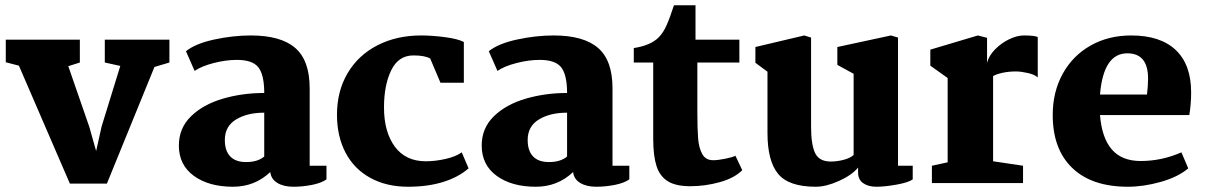

<svg xmlns="http://www.w3.org/2000/svg" viewBox="-20 -697 4597 731"><path d="M2 -460V-546H284V-459L240 -445L320 -214L346 -122L367 -216L438 -446L379 -459V-546H625V-459L568 -442L387 2H246L52 -447Z M1159 -361V-66H1223V-14Q1203 0 1167.5 7Q1132 14 1097 14Q1060 14 1036 -0.5Q1012 -15 1009 -42Q950 14 867 14Q775 14 718 -27.5Q661 -69 661 -143Q661 -209 707 -254Q753 -299 827.5 -321Q902 -343 986 -343V-349Q985 -415 962.5 -442Q940 -469 882 -469Q840 -469 793.5 -457Q747 -445 721 -427L688 -502Q724 -531 795.5 -546.5Q867 -562 935 -562Q1049 -562 1104 -514.5Q1159 -467 1159 -361ZM836 -164Q836 -123 856.5 -101.5Q877 -80 917 -80Q961 -80 986 -101V-268Q921 -268 878.5 -242Q836 -216 836 -164Z M1746 -537V-382H1657L1618 -474Q1598 -486 1554 -486Q1497 -486 1469.5 -429.5Q1442 -373 1442 -288Q1442 -195 1483 -139Q1524 -83 1601 -83Q1638 -83 1677 -92Q1716 -101 1738 -117L1764 -56Q1725 -22 1666.5 -4Q1608 14 1534 14Q1451 14 1389.5 -20Q1328 -54 1295.5 -116Q1263 -178 1263 -260Q1263 -350 1303.5 -418.5Q1344 -487 1417 -524.5Q1490 -562 1583 -562Q1625 -562 1674.5 -555.5Q1724 -549 1746 -537Z M2312 -361V-66H2376V-14Q2356 0 2320.5 7Q2285 14 2250 14Q2213 14 2189 -0.5Q2165 -15 2162 -42Q2103 14 2020 14Q1928 14 1871 -27.5Q1814 -69 1814 -143Q1814 -209 1860 -254Q1906 -299 1980.5 -321Q2055 -343 2139 -343V-349Q2138 -415 2115.5 -442Q2093 -469 2035 -469Q1993 -469 1946.5 -457Q1900 -445 1874 -427L1841 -502Q1877 -531 1948.5 -546.5Q2020 -562 2088 -562Q2202 -562 2257 -514.5Q2312 -467 2312 -361ZM1989 -164Q1989 -123 2009.5 -101.5Q2030 -80 2070 -80Q2114 -80 2139 -101V-268Q2074 -268 2031.5 -242Q1989 -216 1989 -164Z M2628 -546H2795V-459H2635V-271Q2635 -205 2638 -169Q2641 -133 2654 -110Q2667 -87 2695 -87Q2713 -87 2740.5 -92.5Q2768 -98 2780 -104L2806 -49Q2776 -19 2720.5 -3.5Q2665 12 2608 12Q2553 12 2522.5 -7Q2492 -26 2479.5 -65Q2467 -104 2467 -168V-459H2393V-514Q2457 -524 2487 -554Q2505 -572 2517.5 -600Q2530 -628 2546 -677H2628Z M2856 -458V-518L3042 -562L3068 -554V-214Q3068 -146 3083.5 -114Q3099 -82 3143 -82Q3167 -82 3192 -88.5Q3217 -95 3230 -107V-416L3168 -450V-518L3372 -562L3399 -554V-66H3455V-14Q3438 -2 3393 6Q3348 14 3317 14Q3286 14 3266.5 0.5Q3247 -13 3247 -40V-59Q3223 -30 3174 -8Q3125 14 3086 14Q2983 14 2942.5 -35Q2902 -84 2902 -191V-424Z M3588 -79V-400L3522 -447V-508L3703 -562L3738 -553V-458Q3745 -485 3768.5 -509Q3792 -533 3822 -547.5Q3852 -562 3878 -562Q3919 -562 3931 -556V-402Q3920 -413 3893.5 -419Q3867 -425 3848 -425Q3820 -425 3795.5 -419.5Q3771 -414 3761 -407V-83L3875 -66V0H3528V-66Z M4515 -345Q4515 -301 4508 -259H4168Q4175 -172 4213 -128Q4251 -84 4323 -84Q4403 -84 4478 -117L4504 -56Q4465 -23 4399.5 -4.5Q4334 14 4274 14Q4137 14 4062.5 -57.5Q3988 -129 3988 -259Q3988 -347 4026 -416Q4064 -485 4132 -523.5Q4200 -562 4287 -562Q4398 -562 4456.5 -506.5Q4515 -451 4515 -345ZM4168 -337H4347Q4351 -373 4351 -398Q4351 -494 4272 -494Q4181 -494 4168 -337Z"/></svg>

Font: Martel Heavy
Style: Regular
Weight: 900
Designer: Dan Reynolds
Foundry: Dan Reynolds
Version: Version 1.001; ttfautohint (v1.1) -l 5 -r 5 -G 72 -x 0 -D la